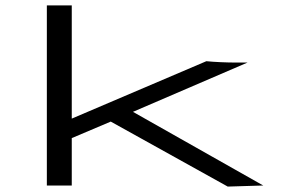

<svg xmlns="http://www.w3.org/2000/svg" viewBox="-20 -685 1040 709"><path d="M821 4 952 0 471 -272 894 -454H851C817 -454 772 -456 742 -459L245 -247V-665H153V0H245V-175L389 -236Z"/></svg>

Font: Inconsolata UltraExpanded
Style: Regular
Weight: 400
Width: 9
Monospace: yes
Designer: Raph Levien, Cyreal, Brenton Simpson
Foundry: Raph Levien, Cyreal, Google
Version: Version 3.100